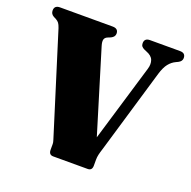

<svg xmlns="http://www.w3.org/2000/svg" viewBox="-125 -822 937 944"><g transform="rotate(20 344.0 -350.0)"><path d="M473.5 -673.5Q473.5 -700 502.5 -700H659.5Q688.5 -700 688.5 -673.5Q688.5 -657 670.5 -647.5L658 -641.5Q638.5 -632.5 623.2 -613.5Q608 -594.5 597 -558L467 -118.5Q460 -97 457 -83.5Q454 -70 454 -56.5V-25.5Q454 0 431 0H250.5Q227.5 0 227.5 -26.5V-57Q227.5 -65 223.5 -76.8Q219.5 -88.5 215.5 -102.5L59.5 -601.5Q54 -618 48.2 -625.8Q42.5 -633.5 32.5 -639L19 -646Q2.5 -655 2.5 -673.5Q2.5 -700 32 -700H307Q337 -700 337 -673.5Q337 -656.5 317.5 -647L301.5 -640.5Q288.5 -635 285.5 -623.8Q282.5 -612.5 289 -591L420 -161.5L540.5 -564Q548.5 -590 541 -610.5Q533.5 -631 504 -642L491.5 -647.5Q483 -651.5 478.2 -657.5Q473.5 -663.5 473.5 -673.5Z"/></g></svg>

Font: Fraunces 144pt Soft Black
Style: Regular
Weight: 900
Version: Version 1.000;[b76b70a41]